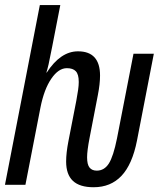

<svg xmlns="http://www.w3.org/2000/svg" viewBox="-20 -745 640 774"><path d="M357.4 9.8Q301.3 9.8 273.9 -15.9Q246.6 -41.5 246.6 -93.8Q246.6 -128.4 255.9 -176.3Q276.9 -283.2 287.6 -338.9Q297.4 -390.1 297.4 -412.1Q297.4 -414.1 297.4 -416Q297.4 -445.3 285.6 -457.8Q273.9 -470.2 249.5 -470.2Q215.8 -470.2 186.8 -427.7Q157.7 -385.3 143.1 -311.5L82.5 0H0L140.6 -724.6H223.1Q181.2 -508.3 175.8 -485.4Q170.4 -462.4 167 -452.6H168.5Q224.1 -538.1 294.4 -538.1Q383.3 -538.1 383.3 -440.4Q383.3 -406.7 374.5 -361.8L340.8 -187.5Q331.1 -137.2 331.1 -110.8Q331.1 -81.5 341.1 -69.3Q351.1 -57.1 370.1 -57.1Q400.4 -57.1 418.7 -85.7Q437 -114.3 451.7 -187.5L518.1 -528.3H600.1L532.2 -178.2Q513.2 -82 469.7 -36.1Q426.3 9.8 357.4 9.8Z"/></svg>

Font: Liberation Mono
Style: Italic
Weight: 400
Italic angle: -12°
Monospace: yes
Designer: Steve Matteson
Foundry: Ascender Corporation
Version: Version 2.1.5